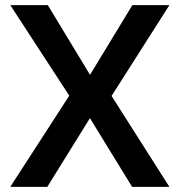

<svg xmlns="http://www.w3.org/2000/svg" viewBox="-20 -727 699 747"><path d="M323 -424 495 -707H639L406 -341ZM339 -282 164 0H20L258 -368ZM252 -351 20 -707H166L332 -433L412 -357L639 0H494L327 -272Z"/></svg>

Font: Asta Sans
Style: Bold
Weight: 700
Designer: 42dot
Version: Version 1.000